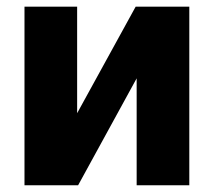

<svg xmlns="http://www.w3.org/2000/svg" viewBox="-20 -550 635 570"><path d="M382.8 -530.3H542V0H385.7V-317.4L211.9 0H52.7V-530.3H209V-213.9Z"/></svg>

Font: Pretendard JP ExtraBold
Style: Regular
Weight: 800
Designer: Base glyphs from Inter by Rasmus Andersson; Hangeul glyphs from Noto Sans CJK(Source Han Sans) by Jang Soo-young and Kan
Foundry: Kil Hyung-jin
Version: Version 1.309